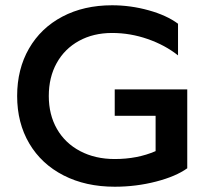

<svg xmlns="http://www.w3.org/2000/svg" viewBox="-20 -698 800 728"><path d="M690 -359V-60Q647 -29 571.5 -9.5Q496 10 415 10Q305 10 221 -33Q137 -76 91 -154Q45 -232 45 -334Q45 -436 90 -514Q135 -592 216.5 -635Q298 -678 405 -678Q475 -678 543.5 -659Q612 -640 655 -608V-488Q606 -527 540 -550Q474 -573 405 -573Q334 -573 279.5 -543Q225 -513 195 -459Q165 -405 165 -334Q165 -263 196 -209Q227 -155 284 -125Q341 -95 415 -95Q501 -95 570 -125V-259H415V-359Z"/></svg>

Font: Madhuban Medium
Style: Regular
Weight: 500
Designer: jaikishan Patel
Foundry: MagicType
Version: Version 1.000